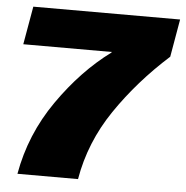

<svg xmlns="http://www.w3.org/2000/svg" viewBox="-50 -724 746 772"><g transform="rotate(5 323.0 -337.5)"><path d="M48.5 0Q77 -161.5 171.5 -297Q266 -432.5 382.5 -518.5L383.5 -521H26.5L53.5 -675H646L619.5 -522.5Q495.5 -411 407 -280.8Q318.5 -150.5 293 0Z"/></g></svg>

Font: Rudi
Style: Regular
Weight: 400
Italic angle: -10°
Designer: Tyler Finck
Foundry: Etcetera Type Company
Version: Version 1.111; ttfautohint (v1.8.4)